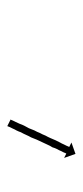

<svg xmlns="http://www.w3.org/2000/svg" viewBox="129 -437 226 524"><g transform="rotate(-90 242.0 -175.0)"><path d="M177 -258Q176 -255 175 -253Q173 -249 171 -245Q169 -240 166 -234Q164 -228 161 -222Q158 -216 154 -209Q151 -201 148 -194Q144 -187 141 -179Q137 -172 134 -164Q130 -157 127 -150Q124 -143 121 -136Q118 -130 115 -124Q112 -119 110 -114Q108 -110 106 -106Q105 -103 104 -101Q103 -100 103 -99L115 -93L84 -82L73 -113L85 -107Q85 -108 86 -109Q87 -112 88 -114Q90 -118 92 -122Q94 -127 97 -132Q100 -138 102 -145Q106 -151 109 -158Q112 -165 116 -173Q119 -180 123 -188Q126 -195 129 -203Q133 -210 136 -217Q139 -224 143 -231Q145 -237 148 -243Q151 -248 153 -253Q155 -257 157 -261Q158 -264 159 -266Q159 -267 160 -268L178 -259Q178 -259 177 -258Z"/></g></svg>

Font: FRB American Cursive Just Arrows Light
Style: Italic
Weight: 300
Italic angle: -25°
Version: Version 2.0;Modular Font Editor K font №1